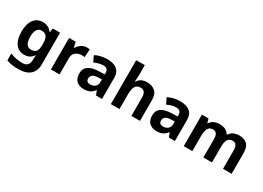

<svg xmlns="http://www.w3.org/2000/svg" viewBox="-15 -1699 3944 2878"><g transform="rotate(30 1957.0 -260.0)"><path d="M255 -556Q356 -556 413 -476H417L429 -546H555V1Q555 118 486 179Q417 240 282 240Q224 240 174.5 233Q125 226 78 208V89Q179 131 291 131Q406 131 406 7V-4Q406 -21 407.5 -39Q409 -57 410 -71H406Q378 -28 339 -9Q300 10 251 10Q154 10 99.5 -64.5Q45 -139 45 -272Q45 -406 101 -481Q157 -556 255 -556ZM302 -435Q197 -435 197 -270Q197 -107 304 -107Q361 -107 388.5 -139.5Q416 -172 416 -253V-271Q416 -359 389 -397Q362 -435 302 -435Z M1016 -556Q1027 -556 1042 -555Q1057 -554 1066 -552L1055 -412Q1048 -414 1034.5 -415.5Q1021 -417 1011 -417Q973 -417 938 -403.5Q903 -390 881.5 -360Q860 -330 860 -278V0H711V-546H824L846 -454H853Q877 -496 919 -526Q961 -556 1016 -556Z M1369 -557Q1479 -557 1537.5 -509.5Q1596 -462 1596 -364V0H1492L1463 -74H1459Q1424 -30 1385 -10Q1346 10 1278 10Q1205 10 1157 -32.5Q1109 -75 1109 -163Q1109 -250 1170 -291.5Q1231 -333 1353 -337L1448 -340V-364Q1448 -407 1425.5 -427Q1403 -447 1363 -447Q1323 -447 1285 -435.5Q1247 -424 1209 -407L1160 -508Q1204 -531 1257.5 -544Q1311 -557 1369 -557ZM1390 -251Q1318 -249 1290 -225Q1262 -201 1262 -162Q1262 -128 1282 -113.5Q1302 -99 1334 -99Q1382 -99 1415 -127.5Q1448 -156 1448 -208V-253Z M1898 -605Q1898 -565 1895.5 -528Q1893 -491 1891 -476H1899Q1925 -518 1966 -537Q2007 -556 2057 -556Q2146 -556 2199.5 -508.5Q2253 -461 2253 -356V0H2104V-319Q2104 -437 2016 -437Q1949 -437 1923.5 -390.5Q1898 -344 1898 -257V0H1749V-760H1898Z M2630 -557Q2740 -557 2798.5 -509.5Q2857 -462 2857 -364V0H2753L2724 -74H2720Q2685 -30 2646 -10Q2607 10 2539 10Q2466 10 2418 -32.5Q2370 -75 2370 -163Q2370 -250 2431 -291.5Q2492 -333 2614 -337L2709 -340V-364Q2709 -407 2686.5 -427Q2664 -447 2624 -447Q2584 -447 2546 -435.5Q2508 -424 2470 -407L2421 -508Q2465 -531 2518.5 -544Q2572 -557 2630 -557ZM2651 -251Q2579 -249 2551 -225Q2523 -201 2523 -162Q2523 -128 2543 -113.5Q2563 -99 2595 -99Q2643 -99 2676 -127.5Q2709 -156 2709 -208V-253Z M3651 -556Q3744 -556 3791.5 -508.5Q3839 -461 3839 -356V0H3690V-319Q3690 -437 3608 -437Q3549 -437 3524 -395Q3499 -353 3499 -274V0H3350V-319Q3350 -437 3268 -437Q3206 -437 3182.5 -390.5Q3159 -344 3159 -257V0H3010V-546H3124L3144 -476H3152Q3177 -518 3220.5 -537Q3264 -556 3311 -556Q3371 -556 3413 -536.5Q3455 -517 3477 -476H3490Q3515 -518 3559.5 -537Q3604 -556 3651 -556Z"/></g></svg>

Font: Noto Sans Gurmukhi UI
Style: Bold
Weight: 700
Designer: Jelle Bosma - Monotype Design Team
Foundry: Monotype Imaging Inc.
Version: Version 2.004; ttfautohint (v1.8.4.7-5d5b)